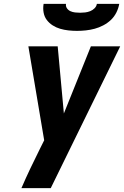

<svg xmlns="http://www.w3.org/2000/svg" viewBox="-20 -975 643 995"><path d="M243 0H91Q113 -51 137 -101.5Q161 -152 186 -202L209 -248L127 -735H279L311 -387L451 -735H603ZM379 -815Q356 -815 334 -817.5Q312 -820 291.5 -826Q271 -832 253 -843.5Q235 -855 222.5 -871.5Q210 -888 206 -910Q202 -932 206 -955H322Q320 -942 327 -932Q334 -922 345 -917Q356 -912 369 -910.5Q382 -909 395 -909Q408 -909 421 -910.5Q434 -912 447 -917Q460 -922 470 -932Q480 -942 482 -955H598Q594 -932 583 -910Q572 -888 554.5 -871.5Q537 -855 515 -843.5Q493 -832 470.5 -826Q448 -820 425 -817.5Q402 -815 379 -815Z"/></svg>

Font: Iosevka Heavy Extended Oblique
Style: Regular
Weight: 900
Width: 7
Italic angle: -9°
Monospace: yes
Designer: Belleve Invis
Foundry: Belleve Invis
Version: Version 32.5.0; ttfautohint (v1.8.4)